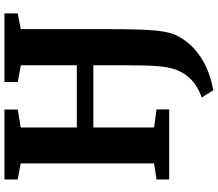

<svg xmlns="http://www.w3.org/2000/svg" viewBox="-78 -705 982 866"><g transform="rotate(-90 413.0 -272.0)"><path d="M439 199 406 146.5Q432 138 456.5 123Q481 108 500.5 84.8Q520 61.5 532.5 28.5Q537.5 13.5 541.2 -4.5Q545 -22.5 547.2 -47.2Q549.5 -72 550.5 -107Q551.5 -142 551.5 -190V-342H271V-68L352.5 -57V0H36.5V-57L109 -68V-669.5L36.5 -683V-743H352V-683L271 -669.5V-416.5H551.5V-669L476 -683V-743H785.5V-683L714.5 -669V-270Q714.5 -196.5 713 -144.5Q711.5 -92.5 707.8 -57Q704 -21.5 697.5 3.5Q683.5 49.5 649.2 89.2Q615 129 562 157.8Q509 186.5 439 199Z"/></g></svg>

Font: Merriweather 36pt ExtraBold
Style: Regular
Weight: 800
Designer: Eben Sorkin
Foundry: Eben Sorkin
Version: Version 2.100